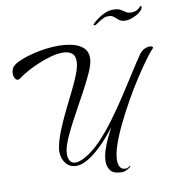

<svg xmlns="http://www.w3.org/2000/svg" viewBox="-99 -919 1040 1126"><g transform="rotate(-10 421.0 -356.0)"><path d="M538 118Q489 118 470.5 96Q452 74 452 41Q452 9 464 -28Q476 -65 492.5 -98.5Q509 -132 520 -153Q418 -20 332 22Q305 35 280 35Q240 35 217.5 6Q195 -23 195 -62Q195 -67 195 -72Q195 -77 196 -81Q203 -127 224.5 -181Q246 -235 273 -290.5Q300 -346 326.5 -398.5Q353 -451 370 -495.5Q387 -540 387 -570Q387 -605 366.5 -619Q346 -633 313 -633Q281 -633 242 -622Q203 -611 164 -594.5Q125 -578 93.5 -560Q62 -542 44 -528Q37 -522 29 -522Q19 -522 12 -534.5Q5 -547 5 -563Q5 -576 10 -588.5Q15 -601 25 -609Q46 -626 90 -641.5Q134 -657 188.5 -667Q243 -677 295 -677Q342 -677 381 -667.5Q420 -658 444 -635.5Q468 -613 468 -575Q468 -563 465 -549Q459 -521 439 -478Q419 -435 391.5 -384Q364 -333 335 -280.5Q306 -228 282 -180Q258 -132 246 -95Q236 -66 236 -40Q236 -16 246.5 -0.5Q257 15 279 15Q302 15 336 -4Q384 -30 432 -80Q480 -130 526 -192.5Q572 -255 614.5 -320Q657 -385 694 -443.5Q731 -502 759 -543Q774 -564 791.5 -572Q809 -580 822 -580Q834 -580 839.5 -575.5Q845 -571 839 -565Q822 -548 792 -507Q762 -466 725.5 -410Q689 -354 653 -290Q617 -226 586.5 -163.5Q556 -101 537.5 -46.5Q519 8 519 45Q519 67 527 82.5Q535 98 552 100L559 101H562Q574 101 583 92Q585 90 588 90Q590 90 590 92.5Q590 95 585 98Q578 104 564 111Q550 118 538 118ZM711 -754Q687 -754 673.5 -765Q660 -776 648 -786.5Q636 -797 615 -797Q596 -797 578 -787Q560 -777 547 -767.5Q534 -758 528 -758Q522 -758 522 -762Q522 -765 526 -769Q553 -795 586 -812.5Q619 -830 650 -830Q673 -830 685.5 -824.5Q698 -819 707 -812.5Q716 -806 726 -800.5Q736 -795 754 -795Q774 -795 788.5 -803.5Q803 -812 811 -824Q819 -822 817 -814Q815 -801 797.5 -787Q780 -773 756.5 -763.5Q733 -754 711 -754Z"/></g></svg>

Font: Arizonia
Style: Regular
Weight: 400
Designer: Robert E. Leuschke
Foundry: Robert E. Leuschke
Version: Version 1.010; ttfautohint (v1.8.4.7-5d5b)